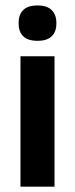

<svg xmlns="http://www.w3.org/2000/svg" viewBox="-20 -702 282 722"><path d="M57 0V-490.5H185V0ZM121 -548.5Q84.5 -548.5 67.2 -565.8Q50 -583 50 -613.5V-616Q50 -646.5 67.2 -664Q84.5 -681.5 121 -681.5Q157 -681.5 174.5 -664Q192 -646.5 192 -616V-613.5Q192 -582.5 174.5 -565.5Q157 -548.5 121 -548.5Z"/></svg>

Font: Anek Tamil SemiBold
Style: Regular
Weight: 600
Version: Version 1.003